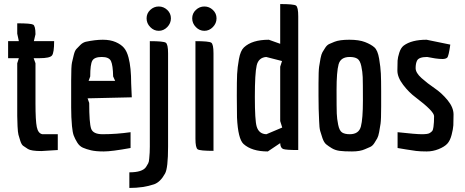

<svg xmlns="http://www.w3.org/2000/svg" viewBox="-20 -740 2292 947"><path d="M247 -537Q247 -480 236.5 -466.5Q226 -453 175 -453H146L155 -428V-230Q155 -145 161.5 -113.5Q168 -82 189 -78H265V0L184 5Q134 5 118 -5Q102 -15 94 -21Q86 -27 80 -45.5Q74 -64 71 -75.5Q68 -87 66.5 -117.5Q65 -148 65 -168V-428L73 -453H20V-537H73L65 -574V-625Q132 -625 143.5 -618.5Q155 -612 155 -571L147 -537Z M486 -78Q554 -78 624 -88V-10Q531 7 492 7Q453 7 429.5 1.5Q406 -4 389 -11.5Q372 -19 361 -37Q350 -55 344 -70.5Q338 -86 335 -118Q331 -161 331 -209.5Q331 -258 331 -291V-343Q331 -414 335 -431.5Q339 -449 344 -469.5Q349 -490 357 -498.5Q365 -507 376.5 -518.5Q388 -530 403 -534Q450 -544 487 -544Q524 -544 550.5 -532.5Q577 -521 591.5 -504Q606 -487 614 -456Q627 -407 627 -328L630 -260L412 -255L420 -232Q420 -133 429.5 -105.5Q439 -78 486 -78ZM425 -363 417 -341H548L538 -363Q537 -418 527.5 -438.5Q518 -459 482 -459Q446 -459 435.5 -441Q425 -423 425 -363Z M763 -588Q739 -588 721 -606.5Q703 -625 703 -649.5Q703 -674 721 -691Q739 -708 763 -708Q787 -708 805 -691Q823 -674 823 -649.5Q823 -625 805 -606.5Q787 -588 763 -588ZM809 -477V-17Q809 90 794 116Q771 158 740 169Q687 187 618 187V110Q682 110 700 84Q707 73 711 65.5Q715 58 716 42Q719 14 719 -17V-537Q786 -537 797.5 -529.5Q809 -522 809 -477Z M988 -588Q964 -588 946 -606.5Q928 -625 928 -649.5Q928 -674 946 -691Q964 -708 988 -708Q1012 -708 1030 -691Q1048 -674 1048 -649.5Q1048 -625 1030 -606.5Q1012 -588 988 -588ZM944 -56V-537Q1011 -537 1022 -529.5Q1033 -522 1033 -477V4Q966 4 955 -3.5Q944 -11 944 -56Z M1183 -506Q1223 -544 1306 -544L1362 -524V-720Q1429 -720 1440 -712.5Q1451 -705 1451 -659V0Q1391 0 1377 -5Q1363 -10 1362 -34L1301 7Q1222 7 1181 -30Q1154 -55 1149 -160Q1148 -193 1148 -267Q1148 -341 1149.5 -374Q1151 -407 1158.5 -448.5Q1166 -490 1183 -506ZM1372 -111 1362 -143V-411L1371 -439L1293 -459Q1255 -456 1246 -417Q1237 -378 1237 -262Q1237 -146 1246 -116Q1257 -79 1294 -78Z M1551 -266Q1551 -266 1551 -328Q1551 -390 1554 -411Q1557 -432 1561 -452.5Q1565 -473 1570.5 -482.5Q1576 -492 1584.5 -505Q1593 -518 1604 -523Q1615 -528 1630 -534Q1655 -544 1703 -544Q1751 -544 1780.5 -532.5Q1810 -521 1826.5 -506.5Q1843 -492 1850 -450.5Q1857 -409 1858.5 -377Q1860 -345 1860 -290V-215Q1860 -151 1857 -130Q1854 -109 1850 -88Q1846 -67 1840.5 -57.5Q1835 -48 1826.5 -34.5Q1818 -21 1806.5 -15.5Q1795 -10 1780 -4Q1756 7 1716 7Q1676 7 1654.5 4Q1633 1 1616.5 -9Q1600 -19 1589 -28Q1578 -37 1570.5 -58.5Q1563 -80 1559 -95Q1555 -110 1554 -144Q1551 -201 1551 -266ZM1705 -459Q1660 -459 1650 -422.5Q1640 -386 1640 -296.5Q1640 -207 1641 -180.5Q1642 -154 1648 -124.5Q1654 -95 1667.5 -86.5Q1681 -78 1705 -78Q1750 -78 1760 -116Q1770 -154 1770 -244Q1770 -334 1769 -360Q1768 -386 1762 -414Q1756 -442 1742.5 -450.5Q1729 -459 1705 -459Z M1941 -88Q2031 -78 2060 -78Q2089 -78 2098 -83Q2107 -88 2111.5 -93.5Q2116 -99 2118 -114Q2121 -135 2121 -167Q2121 -191 2031 -259Q1997 -284 1968.5 -321.5Q1940 -359 1940 -392Q1940 -425 1941 -441Q1942 -457 1949.5 -480.5Q1957 -504 1971 -515Q2010 -544 2084 -544L2201 -520Q2193 -462 2185.5 -455.5Q2178 -449 2162.5 -449Q2147 -449 2126 -452L2087 -459Q2046 -459 2037 -441Q2030 -427 2030 -404Q2030 -381 2059 -355Q2088 -329 2123.5 -305Q2159 -281 2188 -245.5Q2217 -210 2217 -175Q2217 -140 2216 -122Q2215 -104 2207.5 -75Q2200 -46 2186 -31Q2172 -16 2143.5 -4.5Q2115 7 2084.5 7Q2054 7 2032.5 4.5Q2011 2 1982.5 -3Q1954 -8 1941 -10Z"/></svg>

Font: Economica
Style: Bold
Weight: 700
Designer: Vicente Lamonaca
Foundry: Vicente Lamonaca
Version: Version 1.100